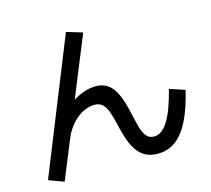

<svg xmlns="http://www.w3.org/2000/svg" viewBox="-117 -930 1234 1124"><g transform="rotate(-15 500.0 -367.5)"><path d="M140 55 48 21 374 -790 471 -761 294 -327 261 -349Q309 -391 360 -414.5Q411 -438 459 -438Q497 -438 524 -422Q551 -406 569.5 -376Q588 -346 601 -304.5Q614 -263 625 -211Q634 -168 644 -135Q654 -102 670.5 -83.5Q687 -65 715 -65Q762 -65 800 -125Q838 -185 870 -312L963 -281Q937 -172 901.5 -101.5Q866 -31 819 3.5Q772 38 710 38Q668 38 638 22.5Q608 7 587 -22.5Q566 -52 551.5 -93Q537 -134 526 -184Q516 -229 504.5 -263Q493 -297 474.5 -316Q456 -335 424 -335Q403 -335 377 -326.5Q351 -318 325 -299Q299 -280 275 -249Q251 -218 233 -173Z"/></g></svg>

Font: M PLUS 2 Medium
Style: Regular
Weight: 500
Designer: Coji Morishita
Foundry: UNDERFOREST DESIGN
Version: Version 1.001